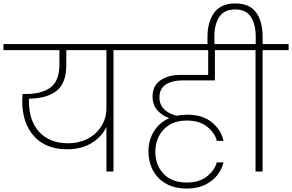

<svg xmlns="http://www.w3.org/2000/svg" viewBox="-52 -996 1696 1115"><path d="M758 -705H607V0H566V-259Q541 -204 482 -166.5Q423 -129 338 -129Q214 -129 145.5 -205Q77 -281 77 -411Q77 -426 79 -450H96Q190 -450 241.5 -488Q293 -526 293 -623V-705H-32V-740H758ZM566 -705H333V-618Q333 -513 276.5 -468.5Q220 -424 116 -423V-408Q116 -294 176.5 -229Q237 -164 344 -164Q405 -164 455.5 -189.5Q506 -215 536 -262Q566 -309 566 -369Z M1007 -529Q949 -529 911.5 -505.5Q874 -482 874 -430Q874 -389 901 -362Q928 -335 973 -324Q1002 -330 1034 -330Q1126 -330 1179.5 -285Q1233 -240 1246 -178H1207Q1196 -224 1151 -260Q1106 -296 1033 -296Q974 -296 933 -271.5Q892 -247 871 -205.5Q850 -164 850 -115Q850 -38 897.5 13Q945 64 1033 64Q1104 64 1149 29Q1194 -6 1207 -53H1246Q1237 -14 1210.5 20.5Q1184 55 1139 77Q1094 99 1033 99Q961 99 911 70Q861 41 835.5 -8Q810 -57 810 -116Q810 -182 842 -233.5Q874 -285 931 -310Q890 -324 862 -355.5Q834 -387 834 -435Q834 -498 879.5 -529.5Q925 -561 997 -561H1157V-705H694V-740H1345V-705H1196V-529Z M1624 -740V-705H1473V0H1432V-705H1281V-740H1433V-785Q1433 -853 1405.5 -897Q1378 -941 1314 -941Q1249 -941 1221 -897Q1193 -853 1193 -785V-729H1153V-783Q1153 -869 1192 -922.5Q1231 -976 1314 -976Q1398 -976 1435.5 -923.5Q1473 -871 1473 -783V-740Z"/></svg>

Font: Fz Poppins ExtLt
Style: Regular
Weight: 200
Designer: Ninad Kale (Devanagari), Jonny Pinhorn (Latin)
Foundry: Indian Type Foundry
Version: Vit hóa bi Vntype.Com & FontZin.Com